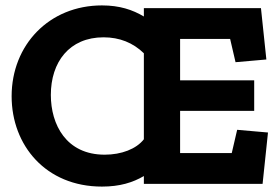

<svg xmlns="http://www.w3.org/2000/svg" viewBox="-20 -680 1036 710"><path d="M951 0 971 -190 857 -200 837 -114H646V-270H920V-383H646V-536H831L851 -450L965 -460L945 -650H512V-619C470 -644 422 -660 357 -660C162 -660 23 -514 23 -324C23 -143 149 10 357 10C423 10 471 -5 512 -29V0ZM512 -165C484 -129 429 -108 367 -108C225 -108 168 -219 168 -329C168 -450 236 -542 363 -542C422 -542 472 -522 512 -483Z"/></svg>

Font: Zilla Slab Bold
Style: Regular
Weight: 700
Designer: Typotheque.com
Foundry: Typotheque type foundry
Version: Version 1.3; 2018